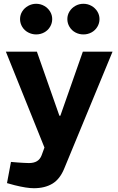

<svg xmlns="http://www.w3.org/2000/svg" viewBox="-20 -786 626 1015"><path d="M159 209Q140 209 114.5 205Q89 201 57 193L17 182L38 70L74 73Q91 74 106 75Q121 76 133 76Q159 76 175.5 66Q192 56 200 35L215 -6L11 -513H175L294 -174H299L418 -513H575L320 104Q297 161 257 185Q217 209 159 209ZM171 -604Q149 -604 129 -614.5Q109 -625 97.5 -644Q86 -663 86 -685Q86 -707 97.5 -725.5Q109 -744 129 -755Q149 -766 171 -766Q194 -766 213.5 -755Q233 -744 244.5 -725.5Q256 -707 256 -685Q256 -663 244.5 -644Q233 -625 213.5 -614.5Q194 -604 171 -604ZM421 -604Q398 -604 378.5 -614.5Q359 -625 347.5 -644Q336 -663 336 -685Q336 -707 347.5 -725.5Q359 -744 378.5 -755Q398 -766 421 -766Q444 -766 463.5 -755Q483 -744 494.5 -725.5Q506 -707 506 -685Q506 -663 494.5 -644Q483 -625 463.5 -614.5Q444 -604 421 -604Z"/></svg>

Font: REM SemiBold
Style: Regular
Weight: 600
Designer: Octavio Pardo
Foundry: Ashler Design
Version: Version 1.005;gftools[0.9.28]